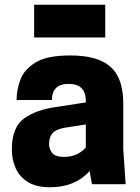

<svg xmlns="http://www.w3.org/2000/svg" viewBox="-20 -777 589 810"><path d="M192 13Q134 13 98.5 -8.5Q63 -30 46.5 -66.5Q30 -103 30 -146Q30 -241 82.5 -278Q135 -315 220 -326L342 -345V-351Q342 -423 270 -423Q199 -423 199 -355H50Q50 -399 66.5 -442Q83 -485 131 -514Q179 -543 275 -543Q360 -543 409.5 -519Q459 -495 479.5 -450Q500 -405 500 -341V-150L510 0H368L358 -55Q296 13 192 13ZM424 -619H124V-757H424ZM250 -115Q307 -115 342 -155V-252L252 -238Q215 -231 201 -214.5Q187 -198 187 -169Q187 -149 200 -132Q213 -115 250 -115Z"/></svg>

Font: Tanohe Sans
Style: Bold
Weight: 700
Designer: Village Type and Design LLC & Cristiano Sobral
Foundry: Cooper Hewitt Smithsonian Design Museum
Version: Version 1.00;September 29, 2021;FontCreator 13.0.0.2655 64-b